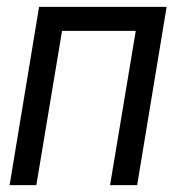

<svg xmlns="http://www.w3.org/2000/svg" viewBox="-20 -540 540 560"><path d="M8 0 94 -520H466L380 0H301L376 -450H161L86 0Z"/></svg>

Font: Iosevka SS04 Oblique
Style: Regular
Weight: 400
Italic angle: -9°
Monospace: yes
Designer: Belleve Invis
Foundry: Belleve Invis
Version: Version 19.0.0; ttfautohint (v1.8.4)